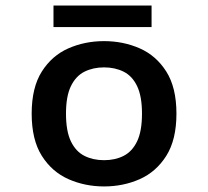

<svg xmlns="http://www.w3.org/2000/svg" viewBox="-20 -660 750 691"><path d="M354.5 11Q286 11 226.5 -15.2Q167 -41.5 130.5 -99.2Q94 -157 94 -251Q94 -345 130.5 -402.5Q167 -460 226.2 -486Q285.5 -512 354.5 -512Q423.5 -512 482.8 -486Q542 -460 578.5 -402.5Q615 -345 615 -251Q615 -157 578.5 -99.2Q542 -41.5 482.8 -15.2Q423.5 11 354.5 11ZM354.5 -83.5Q394.5 -83.5 425.2 -99.2Q456 -115 473.5 -151.5Q491 -188 491 -251Q491 -313.5 473.5 -350Q456 -386.5 425 -402Q394 -417.5 354.5 -417.5Q315 -417.5 284 -402Q253 -386.5 235.2 -350Q217.5 -313.5 217.5 -251Q217.5 -188 235.2 -151.2Q253 -114.5 284 -99Q315 -83.5 354.5 -83.5ZM172.5 -640H525.5V-562.5H172.5Z"/></svg>

Font: League Mono Medium
Style: Regular
Weight: 500
Width: 6
Designer: Tyler Finck
Foundry: The League of Moveable Type / Tyler Finck
Version: Version 2.300;RELEASE